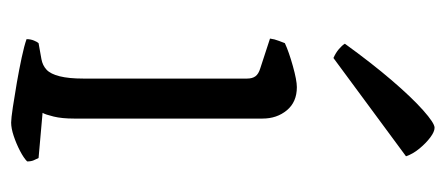

<svg xmlns="http://www.w3.org/2000/svg" viewBox="-242 -538 781 336"><g transform="rotate(90 148.0 -370.5)"><path d="M195 0Q188 0 168 -3Q148 -6 125 -10Q102 -14 81 -18.5Q60 -23 49 -27Q49 -34 51.5 -40Q54 -46 56 -48L84 -53Q95 -55 102.5 -62Q110 -69 114 -85Q118 -101 118 -126V-413Q118 -422 114 -427.5Q110 -433 100 -436L48 -453Q49 -461 52 -468.5Q55 -476 56 -479Q71 -486 96 -493Q121 -500 133 -500Q159 -500 173.5 -482.5Q188 -465 188 -440V-110Q188 -89 184.5 -74.5Q181 -60 178 -55L257 -48Q259 -44 261 -39.5Q263 -35 263 -28Q257 -22 244.5 -15.5Q232 -9 218.5 -4.5Q205 0 195 0ZM82 -564Q73 -568 66.5 -573.5Q60 -579 57 -584Q91 -631 121 -666Q151 -701 173.5 -721Q196 -741 204 -741Q211 -741 221 -733.5Q231 -726 240.5 -714.5Q250 -703 254 -691Z"/></g></svg>

Font: Texturina 12pt ExtraLight
Style: Regular
Weight: 250
Designer: Guillermo Torres Carreño
Foundry: Omnibus-Type
Version: Version 1.002